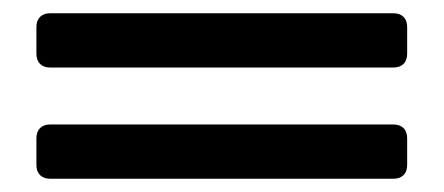

<svg xmlns="http://www.w3.org/2000/svg" viewBox="-20 -512 670 290"><path d="M35 -431V-471Q35 -481 40.5 -486.5Q46 -492 56 -492H574Q584 -492 589.5 -486.5Q595 -481 595 -471V-431Q595 -421 589.5 -415.5Q584 -410 574 -410H56Q46 -410 40.5 -415.5Q35 -421 35 -431ZM574 -242H56Q46 -242 40.5 -247.5Q35 -253 35 -263V-303Q35 -313 40.5 -318.5Q46 -324 56 -324H574Q584 -324 589.5 -318.5Q595 -313 595 -303V-263Q595 -253 589.5 -247.5Q584 -242 574 -242Z"/></svg>

Font: Shippori Antique B1
Style: Regular
Weight: 400
Designer: FONTDASU
Foundry: FONTDASU / Google Inc. / but / Adobe
Version: Version 2.001